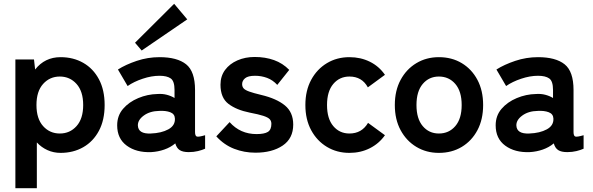

<svg xmlns="http://www.w3.org/2000/svg" viewBox="-20 -794 3124 1011"><path d="M61 197V-481H159L165 -428Q216 -493 299 -493Q366 -493 418.5 -463Q471 -433 501 -376.5Q531 -320 531 -241Q531 -162 501 -105.5Q471 -49 418.5 -19Q366 11 299 11Q262 11 230 -3.5Q198 -18 174 -44V197ZM295 -91Q348 -91 383 -130Q418 -169 418 -241Q418 -313 383 -352Q348 -391 295 -391Q242 -391 207 -352Q172 -313 172 -241Q172 -169 207 -130Q242 -91 295 -91Z M776 7Q698 10 647.5 -27Q597 -64 597 -134Q597 -185 628 -221Q659 -257 708 -277.5Q757 -298 809 -299Q835 -301 858 -295Q881 -289 899 -278V-320Q899 -367 879 -381Q859 -395 820 -395Q778 -395 731.5 -379.5Q685 -364 652 -341L601 -428Q642 -454 700 -473.5Q758 -493 820 -493Q913 -493 960 -455.5Q1007 -418 1007 -320V-99Q1007 -78 1016.5 -75Q1026 -72 1060 -82V-11Q1045 -4 1022.5 1.5Q1000 7 974 7Q943 7 926.5 -3.5Q910 -14 903 -39Q878 -18 845 -6.5Q812 5 776 7ZM774 -91Q830 -93 866.5 -113Q903 -133 901 -170Q900 -194 876.5 -203Q853 -212 818 -210Q769 -209 737 -185.5Q705 -162 706 -133Q708 -88 774 -91ZM726 -528 691 -569 897 -774 966 -692Z M1325 10Q1266 10 1213 -10.5Q1160 -31 1119 -76L1189 -151Q1245 -88 1331 -88Q1372 -88 1390.5 -99.5Q1409 -111 1409 -142Q1409 -157 1400 -166.5Q1391 -176 1366.5 -184Q1342 -192 1295 -201Q1225 -215 1183 -247Q1141 -279 1141 -348Q1141 -393 1165 -425.5Q1189 -458 1230 -476Q1271 -494 1321 -494Q1377 -494 1423 -477.5Q1469 -461 1503 -426L1440 -347Q1416 -373 1386 -384Q1356 -395 1323 -395Q1286 -395 1270.5 -382Q1255 -369 1255 -351Q1255 -338 1262.5 -329Q1270 -320 1292 -312Q1314 -304 1356 -294Q1436 -275 1480 -239Q1524 -203 1524 -138Q1524 -65 1468.5 -27.5Q1413 10 1325 10Z M1820 11Q1754 11 1701.5 -20.5Q1649 -52 1618.5 -108.5Q1588 -165 1588 -241Q1588 -317 1618.5 -373.5Q1649 -430 1701.5 -461.5Q1754 -493 1820 -493Q1879 -493 1927.5 -469Q1976 -445 2007 -400L1917 -334Q1886 -391 1820 -391Q1768 -391 1735 -352Q1702 -313 1702 -241Q1702 -169 1735 -130Q1768 -91 1820 -91Q1885 -91 1918 -147L2007 -82Q1976 -38 1927.5 -13.5Q1879 11 1820 11Z M2291 11Q2225 11 2172.5 -20.5Q2120 -52 2089.5 -108.5Q2059 -165 2059 -241Q2059 -317 2089.5 -373.5Q2120 -430 2172.5 -461.5Q2225 -493 2291 -493Q2359 -493 2411.5 -461.5Q2464 -430 2494 -373.5Q2524 -317 2524 -241Q2524 -165 2494 -108.5Q2464 -52 2411.5 -20.5Q2359 11 2291 11ZM2291 -91Q2344 -91 2377.5 -130Q2411 -169 2411 -241Q2411 -313 2377.5 -352Q2344 -391 2291 -391Q2239 -391 2206 -352Q2173 -313 2173 -241Q2173 -169 2206 -130Q2239 -91 2291 -91Z M2769 7Q2691 10 2640.5 -27Q2590 -64 2590 -134Q2590 -185 2621 -221Q2652 -257 2701 -277.5Q2750 -298 2802 -299Q2828 -301 2851 -295Q2874 -289 2892 -278V-320Q2892 -367 2872 -381Q2852 -395 2813 -395Q2771 -395 2724.5 -379.5Q2678 -364 2645 -341L2594 -428Q2635 -454 2693 -473.5Q2751 -493 2813 -493Q2906 -493 2953 -455.5Q3000 -418 3000 -320V-99Q3000 -78 3009.5 -75Q3019 -72 3053 -82V-11Q3038 -4 3015.5 1.5Q2993 7 2967 7Q2936 7 2919.5 -3.5Q2903 -14 2896 -39Q2871 -18 2838 -6.5Q2805 5 2769 7ZM2767 -91Q2823 -93 2859.5 -113Q2896 -133 2894 -170Q2893 -194 2869.5 -203Q2846 -212 2811 -210Q2762 -209 2730 -185.5Q2698 -162 2699 -133Q2701 -88 2767 -91Z"/></svg>

Font: Zen Kaku Gothic New
Style: Bold
Weight: 700
Designer: Yoshimichi Ohira
Foundry: Positype
Version: Version 1.002